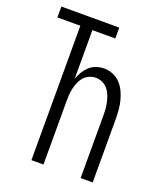

<svg xmlns="http://www.w3.org/2000/svg" viewBox="-136 -824 772 913"><g transform="rotate(20 250.0 -367.5)"><path d="M132 0V-680H16V-735H309V-680H193V-433Q199 -452 209.5 -469.5Q220 -487 235 -501Q250 -515 269.5 -521.5Q289 -528 309 -528Q332 -528 354 -519Q376 -510 391.5 -493Q407 -476 417 -455Q427 -434 432.5 -411.5Q438 -389 440 -366Q442 -343 442 -320V0H381V-320Q381 -337 379.5 -353.5Q378 -370 374 -386.5Q370 -403 363.5 -418.5Q357 -434 346 -446.5Q335 -459 319 -466Q303 -473 287 -473Q270 -473 254 -466Q238 -459 227 -446.5Q216 -434 209.5 -418.5Q203 -403 199 -386.5Q195 -370 194 -353.5Q193 -337 193 -320V0Z"/></g></svg>

Font: Iosevka SS04 Light
Style: Regular
Weight: 300
Monospace: yes
Designer: Belleve Invis
Foundry: Belleve Invis
Version: Version 19.0.0; ttfautohint (v1.8.4)